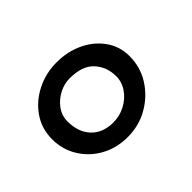

<svg xmlns="http://www.w3.org/2000/svg" viewBox="-74 -878 556 556"><g transform="rotate(-45 203.5 -600.5)"><path d="M184.5 -450.5Q139.5 -450.5 103.2 -470.5Q67 -490.5 46 -524.8Q25 -559 25 -601Q25 -644 48 -677.5Q71 -711 109 -730.2Q147 -749.5 191.5 -749.5Q236.5 -749.5 273.2 -732Q310 -714.5 332 -683.5Q354 -652.5 354 -612.5Q354 -568 330.8 -531.2Q307.5 -494.5 269.2 -472.5Q231 -450.5 184.5 -450.5ZM185 -510Q211.5 -510 234.5 -522.2Q257.5 -534.5 271.5 -554.8Q285.5 -575 285.5 -599Q285.5 -637 261.5 -663.5Q237.5 -690 185.5 -690Q163.5 -690 142.2 -679Q121 -668 107 -649Q93 -630 93 -606Q93 -562 117.5 -536Q142 -510 185 -510Z"/></g></svg>

Font: Grandstander Thin Light
Style: Regular
Weight: 300
Version: Version 1.200